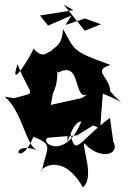

<svg xmlns="http://www.w3.org/2000/svg" viewBox="-33 -727 553 831"><path d="M462 -79 443 -217C291 -104 292 -30 265 -188C247 -18 267 -202 319 -201C251 -31 135 -109 174 -131L300 -141L370 -184L449 -151L401 -179L412 -322C527 -276 503 -262 444 -332C442 -397 363 -420 445 -446C277 -507 294 -506 240 -601C235 -480 137 -543 227 -456C181 -571 178 -440 112 -517C109 -499 1 -322 43 -449C100 -300 136 -333 28 -302L-13 -309C65 -243 78 -97 128 -77C-3 -122 49 15 112 -135C204 -99 167 -87 148 15C131 11 232 -80 326 84C378 41 321 -91 332 -107C406 -24 509 -62 442 -135ZM344 -318 322 -303 187 -273 196 -323C227 -385 208 -438 219 -413C311 -461 288 -330 329 -315ZM404 -622 334 -647 251 -619 276 -660 175 -616 140 -660 285 -683 243 -707 334 -594Z"/></svg>

Font: Asimov Silicon
Style: Regular
Weight: 400
Designer: Google
Version: Version 2.000980; 2014